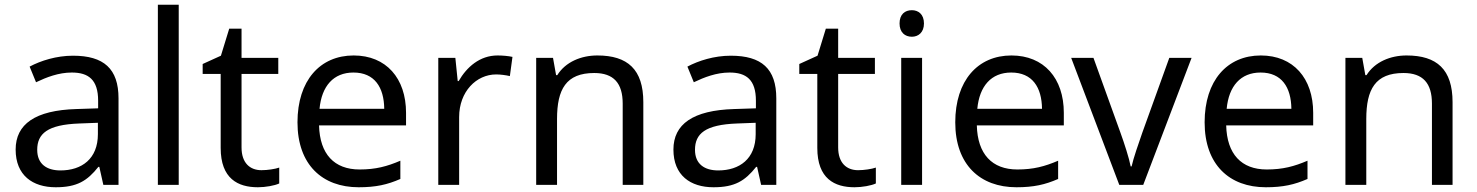

<svg xmlns="http://www.w3.org/2000/svg" viewBox="-20 -780 6229 810"><path d="M288 -545C218 -545 152 -524 105 -499L132 -433C176 -454 227 -474 283 -474C353 -474 394 -444 394 -355V-323L303 -320C128 -315 46 -256 46 -149C46 -40 118 10 215 10C305 10 348 -17 395 -76H399L416 0H480V-365C480 -490 418 -545 288 -545ZM314 -259 393 -262V-214C393 -110 325 -61 235 -61C177 -61 137 -88 137 -148C137 -216 180 -254 314 -259Z M734 0V-760H646V0Z M1083 -62C1034 -62 999 -93 999 -158V-468H1154V-536H999V-659H947L912 -545L835 -510V-468H911V-156C911 -26 984 10 1068 10C1100 10 1139 3 1158 -6V-73C1141 -67 1109 -62 1083 -62Z M1472 -546C1330 -546 1235 -440 1235 -264C1235 -85 1340 10 1493 10C1566 10 1614 -1 1669 -25V-102C1613 -78 1565 -65 1497 -65C1390 -65 1329 -130 1326 -251H1693V-304C1693 -450 1609 -546 1472 -546ZM1471 -474C1560 -474 1600 -412 1601 -321H1328C1337 -417 1387 -474 1471 -474Z M2079 -546C2004 -546 1949 -497 1915 -438H1911L1901 -536H1829V0H1917V-286C1917 -394 1990 -466 2073 -466C2091 -466 2114 -463 2131 -459L2142 -540C2124 -544 2099 -546 2079 -546Z M2500 -546C2432 -546 2366 -519 2331 -463H2326L2313 -536H2242V0H2330V-278C2330 -403 2368 -472 2487 -472C2569 -472 2607 -429 2607 -343V0H2694V-349C2694 -487 2628 -546 2500 -546Z M3063 -545C2993 -545 2927 -524 2880 -499L2907 -433C2951 -454 3002 -474 3058 -474C3128 -474 3169 -444 3169 -355V-323L3078 -320C2903 -315 2821 -256 2821 -149C2821 -40 2893 10 2990 10C3080 10 3123 -17 3170 -76H3174L3191 0H3255V-365C3255 -490 3193 -545 3063 -545ZM3089 -259 3168 -262V-214C3168 -110 3100 -61 3010 -61C2952 -61 2912 -88 2912 -148C2912 -216 2955 -254 3089 -259Z M3600 -62C3551 -62 3516 -93 3516 -158V-468H3671V-536H3516V-659H3464L3429 -545L3352 -510V-468H3428V-156C3428 -26 3501 10 3585 10C3617 10 3656 3 3675 -6V-73C3658 -67 3626 -62 3600 -62Z M3827 -737C3798 -737 3775 -720 3775 -681C3775 -643 3798 -625 3827 -625C3854 -625 3878 -643 3878 -681C3878 -720 3854 -737 3827 -737ZM3870 -536H3782V0H3870Z M4247 -546C4105 -546 4010 -440 4010 -264C4010 -85 4115 10 4268 10C4341 10 4389 -1 4444 -25V-102C4388 -78 4340 -65 4272 -65C4165 -65 4104 -130 4101 -251H4468V-304C4468 -450 4384 -546 4247 -546ZM4246 -474C4335 -474 4375 -412 4376 -321H4103C4112 -417 4162 -474 4246 -474Z M4702 0H4803L5007 -536H4913L4799 -220C4784 -177 4761 -111 4754 -78H4750C4744 -111 4723 -176 4707 -220L4593 -536H4499Z M5299 -546C5157 -546 5062 -440 5062 -264C5062 -85 5167 10 5320 10C5393 10 5441 -1 5496 -25V-102C5440 -78 5392 -65 5324 -65C5217 -65 5156 -130 5153 -251H5520V-304C5520 -450 5436 -546 5299 -546ZM5298 -474C5387 -474 5427 -412 5428 -321H5155C5164 -417 5214 -474 5298 -474Z M5914 -546C5846 -546 5780 -519 5745 -463H5740L5727 -536H5656V0H5744V-278C5744 -403 5782 -472 5901 -472C5983 -472 6021 -429 6021 -343V0H6108V-349C6108 -487 6042 -546 5914 -546Z"/></svg>

Font: Noto Sans Hebrew Droid Medium
Style: Regular
Weight: 500
Designer: Monotype Design Team
Foundry: Monotype Imaging Inc.
Version: Version 1.100